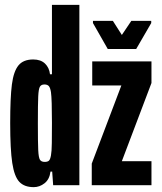

<svg xmlns="http://www.w3.org/2000/svg" viewBox="-20 -763 667 791"><path d="M22 -256Q22 -361 29 -415Q36 -469 56 -493.5Q76 -518 117 -518Q148 -518 165.5 -501Q183 -484 186 -457H194V-743H307V0H199L195 -56H188Q184 -24 163.5 -8Q143 8 119 8Q80 8 59.5 -14Q39 -36 30.5 -91.5Q22 -147 22 -256ZM190 -123Q193 -138 193.5 -174Q194 -210 194 -258Q194 -354 190 -383Q187 -402 181 -408.5Q175 -415 163 -415Q150 -415 144.5 -406Q139 -397 137.5 -366Q136 -335 136 -255Q136 -175 137.5 -144.5Q139 -114 144.5 -105Q150 -96 164 -96Q176 -96 181.5 -101Q187 -106 190 -123ZM358 0V-89L480 -411H360V-510H604V-421L482 -99H604V0ZM424 -561 363 -668V-677H445L482 -619L521 -677H603V-668L541 -561Z"/></svg>

Font: Saira Ultra Condensed ExtraBold
Style: Regular
Weight: 800
Width: 1
Designer: Hector Gatti with collaboration of the Omnibus-Type team
Foundry: Omnibus-Type
Version: Version 1.001; ttfautohint (v1.8)